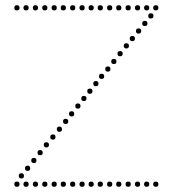

<svg xmlns="http://www.w3.org/2000/svg" viewBox="-20 -721 665 737"><path d="M188 -681Q178 -681 178 -691Q178 -701 188 -701Q198 -701 198 -691Q198 -681 188 -681ZM223 -681Q213 -681 213 -691Q213 -701 223 -701Q233 -701 233 -691Q233 -681 223 -681ZM259 -681Q249 -681 249 -691Q249 -701 259 -701Q269 -701 269 -691Q269 -681 259 -681ZM295 -681Q285 -681 285 -691Q285 -701 295 -701Q305 -701 305 -691Q305 -681 295 -681ZM330 -681Q320 -681 320 -691Q320 -701 330 -701Q340 -701 340 -691Q340 -681 330 -681ZM365 -681Q355 -681 355 -691Q355 -701 365 -701Q375 -701 375 -691Q375 -681 365 -681ZM401 -681Q391 -681 391 -691Q391 -701 401 -701Q411 -701 411 -691Q411 -681 401 -681ZM436 -681Q426 -681 426 -691Q426 -701 436 -701Q446 -701 446 -691Q446 -681 436 -681ZM472 -681Q462 -681 462 -691Q462 -701 472 -701Q482 -701 482 -691Q482 -681 472 -681ZM508 -681Q498 -681 498 -691Q498 -701 508 -701Q518 -701 518 -691Q518 -681 508 -681ZM543 -681Q533 -681 533 -691Q533 -701 543 -701Q553 -701 553 -691Q553 -681 543 -681ZM45 -681Q35 -681 35 -691Q35 -701 45 -701Q55 -701 55 -691Q55 -681 45 -681ZM80 -681Q70 -681 70 -691Q70 -701 80 -701Q90 -701 90 -691Q90 -681 80 -681ZM116 -681Q106 -681 106 -691Q106 -701 116 -701Q126 -701 126 -691Q126 -681 116 -681ZM152 -681Q142 -681 142 -691Q142 -701 152 -701Q162 -701 162 -691Q162 -681 152 -681ZM578 -681Q568 -681 568 -691Q568 -701 578 -701Q588 -701 588 -691Q588 -681 578 -681ZM188 -4Q178 -4 178 -14Q178 -24 188 -24Q198 -24 198 -14Q198 -4 188 -4ZM223 -4Q213 -4 213 -14Q213 -24 223 -24Q233 -24 233 -14Q233 -4 223 -4ZM259 -4Q249 -4 249 -14Q249 -24 259 -24Q269 -24 269 -14Q269 -4 259 -4ZM295 -4Q285 -4 285 -14Q285 -24 295 -24Q305 -24 305 -14Q305 -4 295 -4ZM330 -4Q320 -4 320 -14Q320 -24 330 -24Q340 -24 340 -14Q340 -4 330 -4ZM365 -4Q355 -4 355 -14Q355 -24 365 -24Q375 -24 375 -14Q375 -4 365 -4ZM401 -4Q391 -4 391 -14Q391 -24 401 -24Q411 -24 411 -14Q411 -4 401 -4ZM436 -4Q426 -4 426 -14Q426 -24 436 -24Q446 -24 446 -14Q446 -4 436 -4ZM472 -4Q462 -4 462 -14Q462 -24 472 -24Q482 -24 482 -14Q482 -4 472 -4ZM508 -4Q498 -4 498 -14Q498 -24 508 -24Q518 -24 518 -14Q518 -4 508 -4ZM543 -4Q533 -4 533 -14Q533 -24 543 -24Q553 -24 553 -14Q553 -4 543 -4ZM45 -4Q35 -4 35 -14Q35 -24 45 -24Q55 -24 55 -14Q55 -4 45 -4ZM80 -4Q70 -4 70 -14Q70 -24 80 -24Q90 -24 90 -14Q90 -4 80 -4ZM116 -4Q106 -4 106 -14Q106 -24 116 -24Q126 -24 126 -14Q126 -4 116 -4ZM152 -4Q142 -4 142 -14Q142 -24 152 -24Q162 -24 162 -14Q162 -4 152 -4ZM578 -4Q568 -4 568 -14Q568 -24 578 -24Q588 -24 588 -14Q588 -4 578 -4ZM279 -304Q269 -304 269 -314Q269 -324 279 -324Q289 -324 289 -314Q289 -304 279 -304ZM325 -361Q315 -361 315 -371Q315 -381 325 -381Q335 -381 335 -371Q335 -361 325 -361ZM302 -333Q292 -333 292 -343Q292 -353 302 -353Q312 -353 312 -343Q312 -333 302 -333ZM208 -215Q198 -215 198 -225Q198 -235 208 -235Q218 -235 218 -225Q218 -215 208 -215ZM255 -274Q245 -274 245 -284Q245 -294 255 -294Q265 -294 265 -284Q265 -274 255 -274ZM232 -245Q222 -245 222 -255Q222 -265 232 -265Q242 -265 242 -255Q242 -245 232 -245ZM158 -155Q148 -155 148 -165Q148 -175 158 -175Q168 -175 168 -165Q168 -155 158 -155ZM183 -185Q173 -185 173 -195Q173 -205 183 -205Q193 -205 193 -195Q193 -185 183 -185ZM86 -65Q76 -65 76 -75Q76 -85 86 -85Q96 -85 96 -75Q96 -65 86 -65ZM134 -125Q124 -125 124 -135Q124 -145 134 -145Q144 -145 144 -135Q144 -125 134 -125ZM110 -95Q100 -95 100 -105Q100 -115 110 -115Q120 -115 120 -105Q120 -95 110 -95ZM62 -36Q52 -36 52 -46Q52 -56 62 -56Q72 -56 72 -46Q72 -36 62 -36ZM512 -592Q502 -592 502 -602Q502 -612 512 -612Q522 -612 522 -602Q522 -592 512 -592ZM559 -650Q549 -650 549 -660Q549 -670 559 -670Q569 -670 569 -660Q569 -650 559 -650ZM536 -621Q526 -621 526 -631Q526 -641 536 -641Q546 -641 546 -631Q546 -621 536 -621ZM465 -535Q455 -535 455 -545Q455 -555 465 -555Q475 -555 475 -545Q475 -535 465 -535ZM488 -563Q478 -563 478 -573Q478 -583 488 -583Q498 -583 498 -573Q498 -563 488 -563ZM394 -446Q384 -446 384 -456Q384 -466 394 -466Q404 -466 404 -456Q404 -446 394 -446ZM441 -505Q431 -505 431 -515Q431 -525 441 -525Q451 -525 451 -515Q451 -505 441 -505ZM417 -475Q407 -475 407 -485Q407 -495 417 -495Q427 -495 427 -485Q427 -475 417 -475ZM348 -390Q338 -390 338 -400Q338 -410 348 -410Q358 -410 358 -400Q358 -390 348 -390ZM370 -418Q360 -418 360 -428Q360 -438 370 -438Q380 -438 380 -428Q380 -418 370 -418Z"/></svg>

Font: Raleway Dots
Style: Regular
Weight: 400
Designer: Matt McInerney, Pablo Impallari, Rodrigo Fuenzalida, Brenda Gallo
Foundry: Matt McInerney, Pablo Impallari, Rodrigo Fuenzalida, Brenda Gallo
Version: Version 1.000